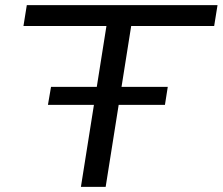

<svg xmlns="http://www.w3.org/2000/svg" viewBox="-20 -725 864 745"><path d="M294 0 393 -624H71L84 -705H824L811 -624H489L390 0ZM166 -318 178 -388H631L620 -318Z"/></svg>

Font: Nunito Sans 10pt Expanded
Style: Italic
Weight: 400
Width: 7
Italic angle: -9°
Designer: Vernon Adams
Foundry: Vernon Adams
Version: Version 3.101;gftools[0.9.27]